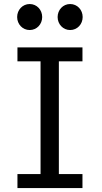

<svg xmlns="http://www.w3.org/2000/svg" viewBox="-20 -953 516 973"><path d="M68.4 -712.9V-642.1H185.5V-70.8H68.4V0H397.9V-70.8H278.3V-642.1H397.9V-712.9ZM272 -866.7C272 -830.6 299.3 -800.8 335.4 -800.8C372.1 -800.8 398.9 -830.6 398.9 -866.7C398.9 -902.8 372.1 -932.6 335.4 -932.6C299.3 -932.6 272 -902.8 272 -866.7ZM66.9 -866.7C66.9 -830.6 94.2 -800.8 130.4 -800.8C167 -800.8 193.8 -830.6 193.8 -866.7C193.8 -902.8 167 -932.6 130.4 -932.6C94.2 -932.6 66.9 -902.8 66.9 -866.7Z"/></svg>

Font: Andika
Style: Regular
Weight: 400
Designer: Victor Gaultney, Annie Olsen, Julie Remington, Don Collingsworth, Eric Hays
Foundry: SIL International
Version: Version 1.000